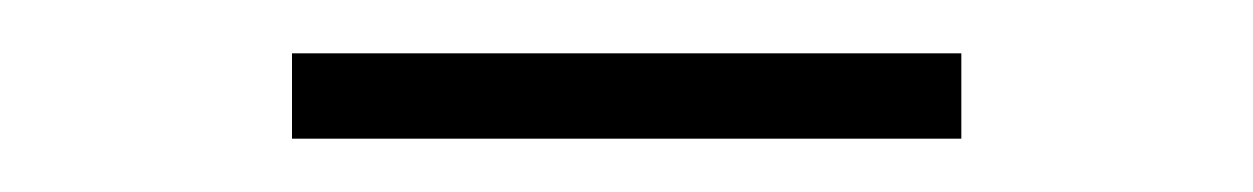

<svg xmlns="http://www.w3.org/2000/svg" viewBox="-20 -316 470 72"><path d="M89.5 -264V-296H340.5V-264Z"/></svg>

Font: Encode Sans SemiExpanded SemiExpanded Thin
Style: Regular
Weight: 100
Width: 6
Designer: Multiple Designers
Foundry: Impallari Type
Version: Version 3.000; ttfautohint (v1.8.3) -l 8 -r 50 -G 200 -x 14 